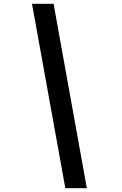

<svg xmlns="http://www.w3.org/2000/svg" viewBox="-20 -795 640 1005"><path d="M434.5 190H322L147.5 -775H260.5Z"/></svg>

Font: JuliaMono Black
Style: Italic
Weight: 900
Italic angle: -9°
Monospace: yes
Designer: cormullion
Foundry: corm
Version: Version 0.057; ttfautohint (v1.8.4)